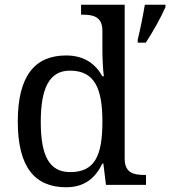

<svg xmlns="http://www.w3.org/2000/svg" viewBox="-20 -780 718 810"><path d="M561 -613V-600H595C623 -642 660 -708 678 -750V-760H591C583 -712 572 -657 561 -613ZM259 10C337 10 382 -29 412 -90H416L427 0H596V-42H588C544 -42 506 -51 506 -110V-760H322V-718H330C374 -718 412 -709 412 -650V-568C412 -536 414 -491 418 -458H412C383 -510 336 -546 259 -546C127 -546 55 -460 55 -267C55 -75 127 10 259 10ZM276 -54C187 -54 152 -124 152 -266C152 -406 187 -482 275 -482C380 -482 412 -406 412 -267C412 -123 380 -54 276 -54Z"/></svg>

Font: Noto Serif
Style: Regular
Weight: 400
Designer: Monotype Design Team
Foundry: Monotype Imaging Inc.
Version: Version 2.015